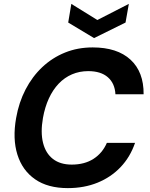

<svg xmlns="http://www.w3.org/2000/svg" viewBox="-20 -956 771 988"><path d="M329 12Q226 12 160.5 -33.5Q95 -79 69.5 -160.5Q44 -242 63 -349Q77 -429 111.5 -495.5Q146 -562 197.5 -610.5Q249 -659 314.5 -685.5Q380 -712 457 -712Q583 -712 651.5 -649Q720 -586 719 -471H574Q571 -527 535 -558.5Q499 -590 434 -590Q389 -590 350.5 -573.5Q312 -557 282 -525.5Q252 -494 231.5 -449.5Q211 -405 201 -349Q188 -275 201.5 -221Q215 -167 252.5 -138Q290 -109 349 -109Q415 -109 461 -138.5Q507 -168 530 -221H675Q650 -148 600.5 -96Q551 -44 482 -16Q413 12 329 12ZM643 -936 626 -840 464 -760 331 -840 347 -936 481 -853Z"/></svg>

Font: DM Sans 9pt
Style: Bold Italic
Weight: 700
Italic angle: -10°
Version: Version 4.004;gftools[0.9.30]